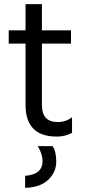

<svg xmlns="http://www.w3.org/2000/svg" viewBox="-20 -653 409 925"><path d="M233 51Q251 76 251 126Q251 176 212.5 213Q174 250 101 252V194Q185 188 185 123Q185 89 162 51ZM253 5Q103 5 103 -148V-443H22V-507H103V-633H182V-507H322V-443H182V-146Q182 -65 258 -65Q297 -65 327 -88V-13Q294 5 253 5Z"/></svg>

Font: Hind Kochi
Style: Regular
Weight: 400
Designer: Dhruvi Tolia
Foundry: Indian Type Foundry
Version: Version 0.702;PS 1.0;hotconv 1.0.81;makeotf.lib2.5.63406